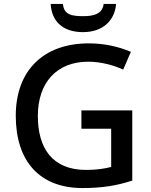

<svg xmlns="http://www.w3.org/2000/svg" viewBox="-20 -944 767 974"><path d="M569 -924H506C499 -872 453 -862 403 -862C343 -862 305 -869 299 -924H237C242 -837 297 -781 401 -781C501 -781 562 -839 569 -924ZM393 -384V-291H544V-97C511 -89 474 -82 417 -82C243 -82 172 -195 172 -356C172 -525 268 -631 427 -631C493 -631 556 -613 605 -591L644 -681C583 -707 510 -724 431 -724C195 -724 60 -581 60 -357C60 -127 180 10 399 10C500 10 575 -3 651 -28V-384Z"/></svg>

Font: Noto Sans Malayalam Medium
Style: Regular
Weight: 500
Designer: Jelle Bosma - Monotype Design Team
Foundry: Monotype Imaging Inc.
Version: Version 2.104